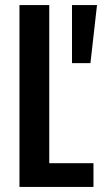

<svg xmlns="http://www.w3.org/2000/svg" viewBox="-20 -740 425 760"><path d="M57 0V-720H175V0ZM119 0V-94H350V0ZM338 -490H265V-720H364Z"/></svg>

Font: Instrument Sans Condensed SemiBold
Style: Regular
Weight: 600
Width: 3
Designer: Rodrigo Fuenzalida
Foundry: fragTYPE
Version: Version 1.000;gftools[0.9.28]